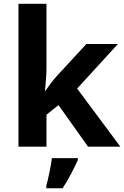

<svg xmlns="http://www.w3.org/2000/svg" viewBox="-20 -780 660 1021"><path d="M227.1 -419.9Q227.1 -392.6 224.6 -358.4Q223.1 -340.8 219.2 -296.9H221.2L252 -339.4Q270 -362.8 286.1 -379.9L439 -545.9H606.9L390.1 -309.1L620.1 0H448.2L291 -221.2L227.1 -169.9V0H78.1V-759.8H227.1ZM394 70.8Q378.9 103.5 358.9 142.6Q342.3 175.3 313 221.2H226.1V208Q232.4 186 243.2 135.7Q252.4 91.3 255.9 61H394Z"/></svg>

Font: Droid Sans Thai
Style: Bold
Weight: 700
Designer: Steve Matteson
Foundry: Ascender Corporation
Version: Version 1.00